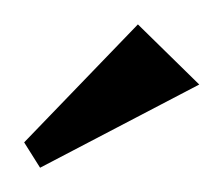

<svg xmlns="http://www.w3.org/2000/svg" viewBox="-20 -592 185 159"><path d="M13.2 -453.1 0 -474.1 94.2 -571.8 145 -522Z"/></svg>

Font: Rochester
Style: Regular
Weight: 400
Designer: Gillian Fisher
Foundry: Font Diner, Inc DBA Sideshow
Version: Version 1.005